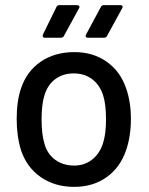

<svg xmlns="http://www.w3.org/2000/svg" viewBox="-20 -720 581 748"><path d="M62 -134Q45 -190 45 -256Q45 -327 62 -376Q84 -442 138.5 -479.5Q193 -517 270 -517Q342 -517 395 -480Q448 -443 471 -377Q490 -323 490 -257Q490 -189 471 -134Q448 -67 395 -29.5Q342 8 269 8Q194 8 139.5 -29.5Q85 -67 62 -134ZM381 -161Q393 -197 393 -255Q393 -313 382 -348Q369 -389 339 -411.5Q309 -434 267 -434Q225 -434 195 -411.5Q165 -389 153 -348Q142 -313 142 -255Q142 -197 153 -161Q164 -120 195 -97.5Q226 -75 269 -75Q309 -75 338.5 -98Q368 -121 381 -161ZM212 -700H280Q286 -700 288.5 -696.5Q291 -693 288 -688L229 -580Q226 -573 217 -573H154Q149 -573 147 -576.5Q145 -580 147 -585L200 -693Q203 -700 212 -700ZM385 -700H449Q455 -700 457 -696.5Q459 -693 456 -688L397 -580Q394 -573 385 -573H322Q317 -573 314.5 -576.5Q312 -580 315 -585L373 -693Q376 -700 385 -700Z"/></svg>

Font: BarlowMedium
Style: Regular
Weight: 500
Designer: Jeremy Tribby
Foundry: Tribby Type
Version: Version 1.422